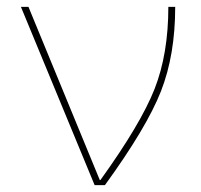

<svg xmlns="http://www.w3.org/2000/svg" viewBox="-20 -540 587 560"><path d="M63 -520 271 -15H273Q391 -179 431 -281Q471 -383 471 -520H491Q491 -380 449.5 -274Q408 -168 286 0H256L41 -520Z"/></svg>

Font: Mplus 1p Thin
Style: Regular
Weight: 250
Version: Version 1.061